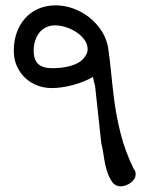

<svg xmlns="http://www.w3.org/2000/svg" viewBox="-20 -672 552 707"><path d="M330.1 -355.5Q327.6 -363.8 325.7 -372.1Q323.7 -380.4 322.3 -388.7Q306.2 -379.4 287.4 -371.8Q268.6 -364.3 248.5 -358.9Q228.5 -353.5 208.5 -350.6Q188.5 -347.7 169.9 -347.7Q144 -347.7 119.1 -356.7Q94.2 -365.7 74.7 -383.3Q55.2 -400.9 43 -426.5Q30.8 -452.1 30.8 -485.8Q30.8 -520.5 41.3 -550.8Q51.8 -581.1 71.8 -603.8Q91.8 -626.5 120.6 -639.4Q149.4 -652.3 185.5 -652.3Q218.3 -652.3 250.7 -640.4Q283.2 -628.4 310.1 -606.9Q336.9 -585.4 355.5 -555.9Q374 -526.4 378.9 -491.2Q385.3 -445.3 389.2 -404.5Q393.1 -363.8 398.4 -320.8Q406.7 -250 423.8 -181.9Q440.9 -113.8 473.1 -48.8Q477.5 -44.4 478.5 -39.8Q479.5 -35.2 479.5 -30.3Q479.5 -21.5 474.6 -13.4Q469.7 -5.4 461.7 0.7Q453.6 6.8 443.4 10.5Q433.1 14.2 422.9 14.2Q416 14.2 409.2 11.2Q402.3 8.3 396 2Q384.3 -13.7 377.7 -31.2Q371.1 -48.8 367.2 -67.6Q363.3 -86.4 360.6 -106Q357.9 -125.5 353 -144.5ZM290.5 -460.4Q297.4 -469.2 300 -476.3Q302.7 -483.4 302.7 -490.2Q302.7 -509.8 290.5 -526.1Q278.3 -542.5 260.3 -554.2Q242.2 -565.9 221.4 -572.3Q200.7 -578.6 183.1 -578.6Q163.6 -578.6 148.7 -571Q133.8 -563.5 124 -550.5Q114.3 -537.6 109.1 -521Q104 -504.4 104 -486.3Q104 -451.2 121.1 -436Q138.2 -420.9 172.4 -420.9Q187.5 -420.9 204.6 -422.6Q221.7 -424.3 237.8 -428.7Q253.9 -433.1 267.8 -440.7Q281.7 -448.2 290.5 -460.4Z"/></svg>

Font: Cardo
Style: Bold
Weight: 700
Designer: David J. Perry
Foundry: David J. Perry
Version: Version 1.0011